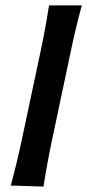

<svg xmlns="http://www.w3.org/2000/svg" viewBox="-20 -687 324 713"><path d="M141.6 5.9 20 2Q43 -83 61 -168L130.9 -497.1Q148.9 -582 162.1 -667H283.7Q260.7 -581.5 242.7 -495.6L172.9 -165.5Q154.8 -80.1 141.6 5.9Z"/></svg>

Font: Balgruf
Style: Italic
Weight: 500
Italic angle: -12°
Designer: Paul James Miller
Foundry: High-Logic / Made with FontCreator
Version: Version 1.201;March 28, 2021;FontCreator 13.0.0.2683 64-bit